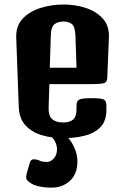

<svg xmlns="http://www.w3.org/2000/svg" viewBox="-20 -613 557 860"><path d="M262.7 5.9Q213.4 5.9 168.7 -7.1Q124 -20 95 -50.8Q65.9 -81.5 64 -134.8L52.7 -444.3Q50.8 -496.6 81.5 -529.3Q112.3 -562 161.6 -577.4Q210.9 -592.8 265.1 -592.8Q316.9 -592.8 364.3 -577.4Q411.6 -562 440.9 -529.3Q470.2 -496.6 467.8 -444.3L460.4 -264.2Q460 -246.1 447.5 -241.2Q435.1 -236.3 391.1 -236.3H201.2L197.8 -130.9Q196.8 -93.8 213.9 -79.1Q231 -64.5 262.2 -64.5Q293.9 -64.5 308.3 -78.1Q322.8 -91.8 322.8 -126.5V-141.6Q322.8 -160.2 334.7 -166.7Q346.7 -173.3 390.1 -173.3Q433.6 -173.3 445.1 -167Q456.5 -160.6 456.5 -142.1V-120.6Q456.5 -69.3 428.5 -42Q400.4 -14.6 356 -4.4Q311.5 5.9 262.7 5.9ZM207.5 -452.6 203.1 -309.6H322.8L317.9 -452.6Q316.4 -494.1 301.8 -505.4Q287.1 -516.6 265.1 -516.6Q241.2 -516.6 224.9 -505.4Q208.5 -494.1 207.5 -452.6ZM210.4 227.5Q176.3 227.5 147 220Q117.7 212.4 101.1 193.4Q94.2 184.6 100.1 162.6Q107.4 138.2 112.5 119.4Q117.7 100.6 129.4 100.6Q146.5 100.6 157 106.4Q167.5 112.3 191.4 112.3Q206.5 112.3 220.9 96.7Q235.4 81.1 235.4 54.7Q235.4 35.6 223.1 14.9Q210.9 -5.9 176.8 -13.7Q198.2 -13.7 220 -13.9Q241.7 -14.2 254.9 -14.2Q269 -14.2 285.6 4.6Q302.2 23.4 314.5 52Q326.7 80.6 326.7 110.4Q326.7 166.5 293.2 197Q259.8 227.5 210.4 227.5Z"/></svg>

Font: Denk One
Style: Regular
Weight: 400
Designer: Irina Smirnova, Eben Sorkin
Foundry: Sorkin Type Co.f
Version: Version 1.004; ttfautohint (v1.8.4.7-5d5b);gftools[0.9.23]